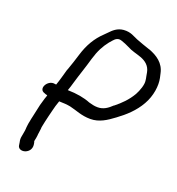

<svg xmlns="http://www.w3.org/2000/svg" viewBox="-131 -797 866 939"><g transform="rotate(20 301.5 -327.5)"><path d="M69 -77C69 -74 69 -72 68 -64C66 -55 64 -37 62 -30C60 -20 60 -12 63 1L65 14V15C68 35 90 38 105 32C120 26 134 12 132 -11L130 -24L129 -25C129 -28 128 -29 128 -30C130 -38 134 -59 134 -69C135 -72 135 -76 136 -83L138 -98V-99C138 -102 138 -106 140 -114C142 -123 143 -130 145 -138L152 -168L160 -200C164 -218 169 -234 176 -254C197 -254 220 -252 235 -249C271 -241 301 -225 348 -225C394 -225 430 -249 466 -276C507 -306 547 -342 574 -390C601 -437 608 -492 600 -530L595 -552C585 -602 546 -628 502 -644H501C476 -652 455 -660 431 -669C410 -677 391 -693 353 -690C321 -687 302 -669 284 -650L269 -635C233 -601 207 -558 190 -502C181 -472 172 -445 161 -414L160 -413L147 -367C143 -353 139 -340 134 -326C133 -326 130 -326 126 -327C89 -334 57 -278 95 -267C99 -265 104 -263 111 -262C110 -257 108 -250 105 -243L94 -205L80 -141C78 -131 75 -121 74 -112C71 -101 70 -85 69 -80ZM211 -364C224 -409 241 -456 254 -503C268 -550 284 -579 306 -607L319 -622C330 -635 343 -644 362 -637C377 -632 389 -627 403 -620C426 -607 451 -603 475 -594C503 -584 525 -566 531 -535L535 -513C537 -507 537 -501 538 -495C542 -474 529 -439 517 -417C495 -379 467 -352 436 -327H435C413 -306 392 -291 362 -291C344 -291 331 -295 316 -299C284 -312 245 -319 197 -320C202 -333 207 -350 211 -364Z"/></g></svg>

Font: Stray Cat
Style: ExBdCnObl
Weight: 800
Version: Version 1.0